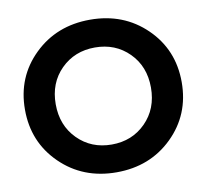

<svg xmlns="http://www.w3.org/2000/svg" viewBox="-83 -849 1027 953"><g transform="rotate(-10 430.0 -372.5)"><path d="M712 -98.5Q599 12 430 12Q261 12 148 -98.5Q35 -209 35 -373Q35 -537 148 -647Q261 -757 430 -757Q599 -757 712 -647Q825 -537 825 -373Q825 -209 712 -98.5ZM258.5 -197Q327 -128 430 -128Q533 -128 601.5 -197Q670 -266 670 -373Q670 -480 601.5 -548.5Q533 -617 430 -617Q327 -617 258.5 -548.5Q190 -480 190 -373Q190 -266 258.5 -197Z"/></g></svg>

Font: Plus Jakarta Display
Style: Bold
Weight: 700
Designer: Gumpita Rahayu
Foundry: Tokotype Studio
Version: Version 1.000;hotconv 1.0.109;makeotfexe 2.5.65596